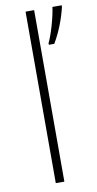

<svg xmlns="http://www.w3.org/2000/svg" viewBox="-87 -799 425 838"><g transform="rotate(-10 125.0 -380.0)"><path d="M128 0V-760H90V0ZM250 -753V-760H209C204 -717 181 -639 165 -607V-600H189C217 -646 239 -705 250 -753Z"/></g></svg>

Font: Noto Sans Georgian ExtraLight
Style: Regular
Weight: 200
Designer: Monotype Design Team, Akaki Razmadze
Foundry: Google LLC
Version: Version 2.005